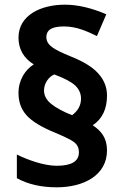

<svg xmlns="http://www.w3.org/2000/svg" viewBox="-20 -790 525 820"><path d="M52 -130V-29C99 -3 156 10 222 10C337 10 437 -41 437 -148C437 -202 411 -232 376 -255C417 -282 437 -325 437 -382C437 -417 425 -448 400 -476C375 -504 335 -528 282 -549C245 -564 218 -577 202 -589C186 -601 178 -615 178 -631C178 -668 211 -677 254 -677C309 -677 354 -655 394 -636L434 -729C371 -756 312 -770 257 -770C154 -770 59 -725 59 -629C59 -580 81 -542 124 -515C88 -492 59 -449 59 -393C59 -355 70 -324 93 -298C116 -272 157 -247 216 -223C242 -212 262 -203 277 -195C301 -182 317 -170 317 -139C317 -101 285 -82 222 -82C166 -82 94 -109 52 -130ZM212 -472C255 -456 285 -440 301 -425C317 -410 326 -391 326 -369C326 -340 313 -317 288 -298C250 -313 220 -329 199 -346C178 -363 168 -382 168 -404C168 -435 189 -463 212 -472Z"/></svg>

Font: Passageway
Style: Regular
Weight: 700
Foundry: Ascender Corporation
Version: Version 1.11